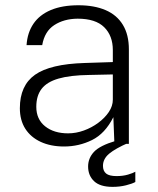

<svg xmlns="http://www.w3.org/2000/svg" viewBox="-20 -547 600 730"><path d="M223.5 10Q173 10 135 -7.5Q97 -25 76.2 -57.5Q55.5 -90 55.5 -135.5Q55.5 -222 113.2 -262.8Q171 -303.5 301.5 -307.5L409 -311V-356.5Q409 -411 376.2 -443.5Q343.5 -476 275 -476Q223 -475.5 186.2 -451.5Q149.5 -427.5 140.5 -375.5H81Q84 -422.5 107 -456.5Q130 -490.5 173.2 -508.8Q216.5 -527 278 -527Q338.5 -527 381.5 -508.5Q424.5 -490 447.2 -452.5Q470 -415 470 -359V0H415L411 -101.5Q379.5 -39 329.8 -14.5Q280 10 223.5 10ZM239 -40Q269 -40 298.8 -50.8Q328.5 -61.5 353.5 -80Q378.5 -98.5 393.8 -121.2Q409 -144 409 -168V-264L319 -262Q246.5 -261 202.5 -248.2Q158.5 -235.5 138.2 -209.2Q118 -183 118 -141Q118 -93.5 151.5 -66.8Q185 -40 239 -40ZM315 86Q315 54.5 337.2 30.5Q359.5 6.5 420 -11.5L468.5 -4Q419 17.5 395.2 37.2Q371.5 57 371.5 83.5Q371.5 103 383.5 112.8Q395.5 122.5 423 122.5Q447.5 122.5 466.8 116.8Q486 111 494.5 106V145Q483 151.5 459.2 157.5Q435.5 163.5 408 163.5Q360.5 163.5 337.8 142Q315 120.5 315 86Z"/></svg>

Font: Public Sans ExtraLight
Style: Regular
Weight: 250
Designer: The Public Sans Project Authors: Dan O. Williams and USWDS (Libre Franklin designed by Pablo Impallari and Rodrigo Fuenz
Version: Version 1.007